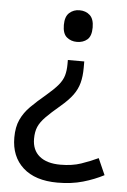

<svg xmlns="http://www.w3.org/2000/svg" viewBox="-53 -585 540 816"><g transform="rotate(5 217.0 -177.0)"><path d="M292 -304Q292 -267 284.5 -239Q277 -211 259 -186.5Q241 -162 208 -134Q170 -102 148 -79.5Q126 -57 117 -36Q108 -15 108 15Q108 63 139.5 89Q171 115 229 115Q279 115 317 102Q355 89 389 73L420 143Q380 164 331.5 178Q283 192 223 192Q128 192 76 145Q24 98 24 17Q24 -28 38.5 -59.5Q53 -91 79.5 -117.5Q106 -144 142 -174Q176 -203 193 -223.5Q210 -244 216 -265Q222 -286 222 -314V-331H292ZM315 -478Q315 -441 297.5 -426Q280 -411 253 -411Q228 -411 210 -426Q192 -441 192 -478Q192 -514 210 -530Q228 -546 253 -546Q280 -546 297.5 -530Q315 -514 315 -478Z"/></g></svg>

Font: Noto Sans Mayan Numerals
Style: Regular
Weight: 400
Designer: Monotype Design Team
Foundry: Monotype Imaging Inc.
Version: Version 2.001; ttfautohint (v1.8.4.7-5d5b)